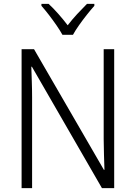

<svg xmlns="http://www.w3.org/2000/svg" viewBox="-20 -1033 698 987"><path d="M567 -66H504L144 -690H141Q142 -653 143.5 -614Q145 -575 145 -532V-66H91V-780H155L514 -160H517Q516 -194 514.5 -237.5Q513 -281 513 -317V-780H567ZM301 -854Q289 -876 270 -903.5Q251 -931 230.5 -957.5Q210 -984 193 -1003V-1013H230Q254 -991 280 -961.5Q306 -932 328 -903Q351 -933 376 -960Q401 -987 427 -1013H465V-1003Q447 -983 426 -956.5Q405 -930 386 -903Q367 -876 355 -854Z"/></svg>

Font: Noto Sans Malayalam UI SemiCondensed Light
Style: Regular
Weight: 300
Width: 4
Designer: Jelle Bosma - Monotype Design Team
Foundry: Monotype Imaging Inc.
Version: Version 2.104; ttfautohint (v1.8.4.7-5d5b)